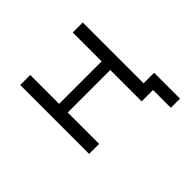

<svg xmlns="http://www.w3.org/2000/svg" viewBox="-150 -672 977 977"><g transform="rotate(-45 338.5 -184.0)"><path d="M565 128V0H483V-226H177V0H105V-496H177V-288H483V-496H555V-58H631V128Z"/></g></svg>

Font: Nunito Sans 6pt Light
Style: Regular
Weight: 300
Version: Version 3.101;gftools[0.9.27]